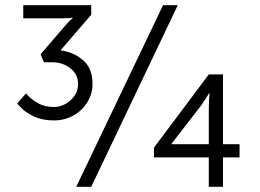

<svg xmlns="http://www.w3.org/2000/svg" viewBox="-20 -723 1006 743"><path d="M333 -666 214 -528Q264 -522 301 -490.5Q338 -459 338 -398Q338 -360 318 -327.5Q298 -295 264 -276Q230 -257 189 -257Q145 -257 113.5 -271.5Q82 -286 64.5 -303Q47 -320 47 -323L81 -362Q81 -360 95 -346.5Q109 -333 132.5 -321Q156 -309 188 -309Q224 -309 253 -335Q282 -361 282 -398Q282 -436 252 -459Q222 -482 183 -482H150L137 -513L236 -628Q244 -637 251 -644Q258 -651 261 -653V-655Q258 -654 247.5 -653Q237 -652 224 -652H70V-703H333ZM333 0H275L611 -703H668ZM843 -165H907V-114H843V0H788V-114H576V-152L788 -435H843ZM789 -362Q786 -357 777.5 -343.5Q769 -330 757 -313L644 -167V-165H788V-300Q788 -321 789 -338.5Q790 -356 791 -362Z"/></svg>

Font: Museo Sans Light
Style: Regular
Weight: 300
Designer: Jos Buivenga
Foundry: Jos Buivenga & Rosetta Type Foundry (extension, remastering)
Version: Version 3.600;PS 1.000;hotconv 1.0.88;makeotf.lib2.5.647800;